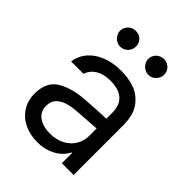

<svg xmlns="http://www.w3.org/2000/svg" viewBox="-212 -838 960 960"><g transform="rotate(45 267.5 -358.0)"><path d="M306.6 -240.2 251 -236.3Q191.4 -232.4 158.7 -210.4Q126 -188.5 126 -146.5Q126 -119.1 140.1 -100.6Q154.3 -82 179.7 -72.3Q205.1 -62.5 237.3 -62.5Q283.2 -62.5 316.4 -80.6Q349.6 -98.6 367.2 -128.4Q384.8 -158.2 384.8 -192.4V-357.4Q384.8 -391.6 371.6 -415.5Q358.4 -439.5 331.5 -451.7Q304.7 -463.9 264.6 -463.9Q216.8 -463.9 186 -444.3Q155.3 -424.8 145.5 -392.6H57.6Q63.5 -435.5 91.3 -468.3Q119.1 -501 165 -519Q210.9 -537.1 268.6 -537.1Q314.5 -537.1 358.4 -523.4Q402.3 -509.8 435.1 -468.3Q467.8 -426.8 467.8 -349.6V0H384.8V-72.3H380.9Q371.1 -51.8 351.1 -32.7Q331.1 -13.7 298.3 -0.5Q265.6 12.7 222.7 12.7Q171.9 12.7 130.9 -6.8Q89.8 -26.4 65.9 -63.5Q42 -100.6 42 -150.4Q42 -233.4 98.6 -267.1Q155.3 -300.8 241.2 -306.6Q251 -307.6 335 -312.5L390.6 -314.5L391.6 -246.1Q382.8 -246.1 306.6 -240.2ZM122.1 -673.8Q122.1 -689.5 129.9 -702.1Q137.7 -714.8 150.4 -722.2Q163.1 -729.5 177.7 -729.5Q194.3 -729.5 207 -722.7Q219.7 -715.8 227.1 -703.1Q234.4 -690.4 234.4 -673.8Q234.4 -659.2 227.1 -646.5Q219.7 -633.8 207 -626Q194.3 -618.2 177.7 -618.2Q164.1 -618.2 150.9 -626Q137.7 -633.8 129.9 -647Q122.1 -660.2 122.1 -673.8ZM321.3 -673.8Q321.3 -689.5 329.1 -702.1Q336.9 -714.8 350.1 -722.2Q363.3 -729.5 377.9 -729.5Q393.6 -729.5 406.2 -722.2Q418.9 -714.8 426.3 -702.1Q433.6 -689.5 433.6 -673.8Q433.6 -659.2 426.3 -646.5Q418.9 -633.8 406.2 -626Q393.6 -618.2 377.9 -618.2Q363.3 -618.2 350.1 -626Q336.9 -633.8 329.1 -647Q321.3 -660.2 321.3 -673.8Z"/></g></svg>

Font: WEMIX Pretendard Variable
Style: Regular
Weight: 400
Designer: Base glyphs from Inter by Rasmus Andersson; Hangeul glyphs from Noto Sans CJK(Source Han Sans) by Jang Soo-young and Kan
Foundry: Kil Hyung-jin
Version: Version 1.000;Glyphs 3.2 (3208)